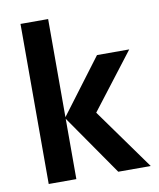

<svg xmlns="http://www.w3.org/2000/svg" viewBox="-80 -758 681 821"><g transform="rotate(-10 261.0 -347.5)"><path d="M185 0H65V-695H185V-269L364 -507H504L318 -265L508 0H367L185 -262Z"/></g></svg>

Font: Hind Vadodara SemiBold
Style: Regular
Weight: 600
Designer: Hitesh Malaviya
Foundry: Indian Type Foundry
Version: Version 1.001;PS 1.0;hotconv 1.0.86;makeotf.lib2.5.63406; tt